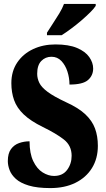

<svg xmlns="http://www.w3.org/2000/svg" viewBox="-20 -951 544 981"><path d="M237 10Q170 10 127 -3Q84 -16 61 -37Q38 -58 29 -82Q20 -106 20 -128Q20 -167 36 -189Q52 -211 77.5 -220Q103 -229 131 -229Q131 -167 150 -127.5Q169 -88 198 -70Q227 -52 256 -52Q300 -52 323 -83Q346 -114 346 -155Q346 -207 306.5 -238Q267 -269 199 -302Q136 -333 101 -366.5Q66 -400 52 -439.5Q38 -479 38 -526Q38 -587 68 -631.5Q98 -676 149 -700Q200 -724 263 -724Q331 -724 373.5 -706Q416 -688 436 -659.5Q456 -631 456 -601Q456 -565 429.5 -542Q403 -519 335 -519Q335 -553 324.5 -585.5Q314 -618 293.5 -639.5Q273 -661 243 -661Q212 -661 191 -639.5Q170 -618 170 -574Q170 -550 181 -527.5Q192 -505 223.5 -481.5Q255 -458 317 -429Q381 -400 416 -367Q451 -334 465.5 -294.5Q480 -255 480 -206Q480 -141 450 -92.5Q420 -44 365.5 -17Q311 10 237 10ZM220 -784Q233 -805 250 -830.5Q267 -856 283 -882.5Q299 -909 307 -931H469V-921Q461 -908 441.5 -888.5Q422 -869 396.5 -847Q371 -825 344 -805Q317 -785 295 -771H220Z"/></svg>

Font: Noto Serif Tamil ExtraCondensed Black
Style: Regular
Weight: 900
Width: 2
Designer: Indian Type Foundry, Tom Grace, and the Monotype Design Team
Foundry: Monotype Imaging Inc.
Version: Version 2.004; ttfautohint (v1.8.4.7-5d5b)